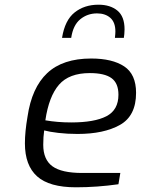

<svg xmlns="http://www.w3.org/2000/svg" viewBox="-20 -791 599 817"><path d="M86 -181Q86 -230 97 -294Q115 -418 181 -480Q247 -542 368 -542Q458 -542 508.5 -508.5Q559 -475 559 -396Q559 -298 490.5 -259.5Q422 -221 310 -221Q266 -221 228 -225.5Q190 -230 168 -236Q164 -209 164 -175Q164 -112 203 -83.5Q242 -55 330 -55H492L484 -7Q393 6 303 6Q190 6 138 -40.5Q86 -87 86 -181ZM484 -388Q484 -437 454.5 -458.5Q425 -480 362 -480Q274 -480 231 -430.5Q188 -381 173 -279Q225 -270 283 -270Q382 -270 433 -296.5Q484 -323 484 -388ZM399 -771Q449 -771 479.5 -746Q510 -721 510 -666Q510 -655 509 -646Q508 -637 507 -630H469Q471 -648 471 -657Q471 -696 449.5 -715Q428 -734 393 -734Q352 -734 321.5 -709Q291 -684 283 -630H244Q256 -705 297.5 -738Q339 -771 399 -771Z"/></svg>

Font: Exo
Style: Italic
Weight: 400
Italic angle: -9°
Designer: Natanael Gama
Foundry: Natanael Gama
Version: Version 1.500; ttfautohint (v1.6)